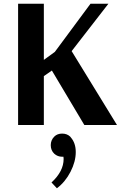

<svg xmlns="http://www.w3.org/2000/svg" viewBox="-20 -670 666 1029"><path d="M77 0V-650H215V-349L274 -392L465 -650H561L364 -396L607 0H432L258 -292L215 -262V0ZM285 339 256 308Q321 248 321 182Q321 180 320.5 176Q320 172 320 170H313Q289 170 271 154Q252 136 252 108Q252 81 271 62Q287 46 313 46Q339 46 356 62L360 67Q386 97 386 145Q386 196 358 250.5Q330 305 285 339Z"/></svg>

Font: Arsenal
Style: Bold
Weight: 700
Designer: Andrij Shevchenko
Foundry: Stairsfor
Version: Version 2.001;PS 002.001;hotconv 1.0.88;makeotf.lib2.5.64775